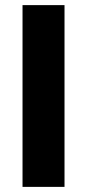

<svg xmlns="http://www.w3.org/2000/svg" viewBox="-20 -730 340 750"><path d="M68 0V-710H232V0Z"/></svg>

Font: Raleway ExtraBold
Style: Regular
Weight: 800
Designer: Matt McInerney, Pablo Impallari, Rodrigo Fuenzalida
Foundry: Matt McInerney, Pablo Impallari, Rodrigo Fuenzalida
Version: Version 4.026